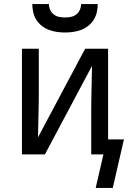

<svg xmlns="http://www.w3.org/2000/svg" viewBox="-20 -760 640 945"><path d="M300 -600Q280 -600 259.5 -603Q239 -606 220.5 -613Q202 -620 185.5 -633Q169 -646 158.5 -663Q148 -680 143.5 -700Q139 -720 139 -740H221Q221 -725 227 -711.5Q233 -698 244.5 -689Q256 -680 270.5 -677Q285 -674 300 -674Q315 -674 329.5 -677Q344 -680 355.5 -689Q367 -698 373 -711.5Q379 -725 379 -740H461Q461 -720 456.5 -700Q452 -680 441.5 -663Q431 -646 414.5 -633Q398 -620 379.5 -613Q361 -606 340.5 -603Q320 -600 300 -600ZM535 165H451L489 0H429V-208Q429 -265 430.5 -322Q432 -379 433 -436L201 0H88V-520H171V-312Q171 -255 169.5 -198Q168 -141 167 -84L399 -520H512V-74H590Z"/></svg>

Font: Zed Sans Extended
Style: Regular
Weight: 400
Width: 7
Designer: Belleve Invis
Foundry: Belleve Invis
Version: Version 1.0.0; ttfautohint (v1.8.4)